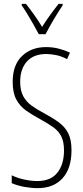

<svg xmlns="http://www.w3.org/2000/svg" viewBox="-20 -969 434 999"><path d="M352 -187Q352 -93 305.5 -41.5Q259 10 175 10Q144 10 107.5 3.5Q71 -3 41 -16V-57Q69 -43 105.5 -35Q142 -27 174 -27Q244 -27 278.5 -70.5Q313 -114 313 -186Q313 -230 299.5 -258Q286 -286 258.5 -306Q231 -326 187 -350Q148 -371 116 -393.5Q84 -416 65 -451Q46 -486 46 -543Q46 -631 94.5 -677.5Q143 -724 220 -724Q256 -724 289 -715Q322 -706 344 -695L329 -661Q300 -677 271 -682.5Q242 -688 221 -688Q155 -688 120 -649Q85 -610 85 -544Q85 -498 101 -468.5Q117 -439 145 -419Q173 -399 209 -380Q254 -356 286 -332.5Q318 -309 335 -275.5Q352 -242 352 -187ZM182 -791Q169 -815 153 -843.5Q137 -872 121 -898Q105 -924 93 -941V-949H115Q134 -925 157 -893Q180 -861 199 -829Q220 -862 239.5 -889Q259 -916 285 -949H306V-941Q284 -909 259.5 -867.5Q235 -826 217 -791Z"/></svg>

Font: Noto Sans Arabic UI XCn XLt
Style: Regular
Weight: 200
Width: 2
Designer: Monotype Design Team, Nadine Chahine and Nizar Qandah
Foundry: Monotype Imaging Inc.
Version: Version 2.010; ttfautohint (v1.8.4.7-5d5b)